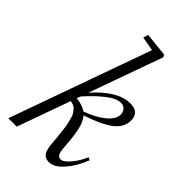

<svg xmlns="http://www.w3.org/2000/svg" viewBox="-225 -798 882 882"><g transform="rotate(45 216.0 -357.0)"><path d="M3.4 0 249 -688 179.7 -700.2 187 -725.1 301.8 -712.9 309.1 -702.1 180.7 -343.3Q271 -444.8 352.1 -444.8Q409.7 -444.8 409.7 -391.1Q409.7 -344.7 366 -312.7Q322.3 -280.8 238.3 -253.4Q258.8 -230 266.8 -190.2Q274.9 -150.4 280.3 -76.2Q282.2 -54.2 288.6 -45.2Q294.9 -36.1 307.1 -36.1Q324.7 -36.1 350.3 -66.9Q376 -97.7 391.1 -134.3L404.3 -127.9Q382.3 -69.8 346.9 -29.3Q311.5 11.2 277.3 11.2Q256.3 11.2 244.1 -1.7Q231.9 -14.6 228 -51.3Q225.1 -83 223.6 -99.6Q222.2 -116.2 219.2 -139.9Q216.3 -163.6 213.6 -175.3Q210.9 -187 206.8 -202.9Q202.6 -218.8 197.8 -226.1Q192.9 -233.4 185.8 -241.7Q178.7 -250 170.2 -253.4Q161.6 -256.8 150.4 -258.3L58.1 0ZM319.3 -416Q290.5 -416.5 249 -383.8Q207.5 -351.1 167 -304.7L160.6 -286.6Q200.7 -283.7 225.1 -265.6Q284.7 -287.1 320.8 -316.9Q356.9 -346.7 356.9 -377Q356.9 -394.5 346.2 -405.5Q335.4 -416.5 319.3 -416Z"/></g></svg>

Font: Elstob Light
Style: Italic
Weight: 300
Italic angle: -20°
Designer: Peter S. Baker
Version: Version 1.015